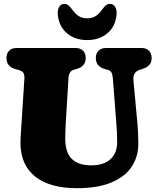

<svg xmlns="http://www.w3.org/2000/svg" viewBox="-20 -945 802 980"><path d="M574 -313 556 -545Q554.5 -565.5 548.8 -575Q543 -584.5 531 -588L515.5 -592.5Q469 -606 469 -649Q469 -672 482.8 -686Q496.5 -700 521.5 -700H702Q727 -700 740.5 -686Q754 -672 754 -649Q754 -626.5 741.8 -613.2Q729.5 -600 707.5 -593L692 -588Q657.5 -577 661 -535.5L681.5 -314Q686 -263 686 -211Q686 -146 652.5 -94.8Q619 -43.5 549.5 -14Q480 15.5 372.5 15.5Q233 15.5 158.8 -44.5Q84.5 -104.5 84.5 -216Q84.5 -235.5 86.8 -269.8Q89 -304 91 -333.5L104.5 -544Q105.5 -563.5 99.2 -573.2Q93 -583 75 -588L59.5 -592Q13 -604.5 13 -649Q13 -672 26.5 -686Q40 -700 65 -700H365.5Q390.5 -700 404 -686Q417.5 -672 417.5 -649Q417.5 -606.5 371.5 -593L354.5 -588Q331.5 -581 329.5 -545L316 -324Q313 -270.5 313 -237.5Q313 -166 347 -133.5Q381 -101 444.5 -101Q510.5 -101 544.2 -132.8Q578 -164.5 578 -219Q578 -251 576.8 -271.8Q575.5 -292.5 574 -313ZM425 -851.5Q450.5 -851.5 468.2 -863Q486 -874.5 502 -897Q511.5 -910.5 520.5 -917.8Q529.5 -925 540.5 -925Q558.5 -925 567.8 -909.8Q577 -894.5 575 -870.5Q569.5 -810.5 528.5 -775.5Q487.5 -740.5 425 -740.5Q362.5 -740.5 321.5 -775.5Q280.5 -810.5 275 -870.5Q273 -894.5 282 -909.8Q291 -925 309 -925Q320.5 -925 329.2 -917.8Q338 -910.5 348 -897Q364 -874.5 381.8 -863Q399.5 -851.5 425 -851.5Z"/></svg>

Font: Fraunces 72pt S100 Black
Style: Regular
Weight: 900
Version: Version 1.000; ttfautohint (v1.8.3)